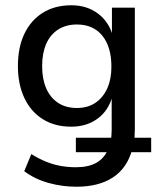

<svg xmlns="http://www.w3.org/2000/svg" viewBox="-20 -520 607 729"><path d="M270 189Q216 189 164 174.5Q112 160 72 130L99 65Q126 82 154 93.5Q182 105 210.5 110Q239 115 268 115Q315 115 345 98.5Q375 82 390 48L394 58H268V3H412L400 15Q402 6 403 -4Q404 -14 404 -26V-155H407Q392 -100 350.5 -69.5Q309 -39 250 -39Q188 -39 142.5 -67.5Q97 -96 72.5 -148Q48 -200 48 -269Q48 -340 72.5 -391.5Q97 -443 142.5 -471.5Q188 -500 251 -500Q310 -500 352 -468.5Q394 -437 409 -382L405 -383V-491H492V-34Q492 -16 491 -2Q490 12 487 25L478 3H554V58H466L482 47Q463 118 409 153.5Q355 189 270 189ZM272 -110Q313 -110 342 -129.5Q371 -149 387 -184Q403 -219 403 -267Q403 -342 368.5 -384.5Q334 -427 272 -427Q231 -427 201 -408Q171 -389 155.5 -353.5Q140 -318 140 -269Q140 -220 155.5 -184.5Q171 -149 200.5 -129.5Q230 -110 272 -110Z"/></svg>

Font: Nunito Sans 10pt SemiCondensed Medium
Style: Regular
Weight: 500
Width: 4
Designer: Vernon Adams
Foundry: Vernon Adams
Version: Version 3.101;gftools[0.9.27]